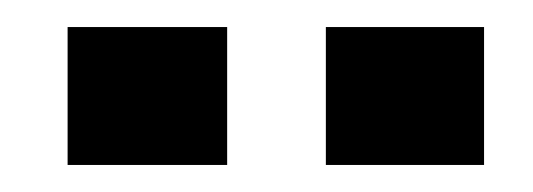

<svg xmlns="http://www.w3.org/2000/svg" viewBox="-20 -689 394 142"><path d="M148 -669V-567H30V-669ZM221 -669H338V-567H221Z"/></svg>

Font: Non Bureau Medium
Style: Regular
Weight: 500
Designer: Jona Saucedo
Foundry: Non Foundry
Version: Version 1.000; ttfautohint (v1.8.4)